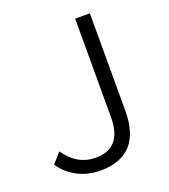

<svg xmlns="http://www.w3.org/2000/svg" viewBox="-130 -794 788 895"><g transform="rotate(-20 263.5 -347.0)"><path d="M21 -94C64 -30 135 6 215 6C350 6 419 -68 419 -215V-700H346V-212C346 -109 303 -58 216 -58C154 -58 104 -87 65 -144Z"/></g></svg>

Font: Malon Grotesk
Style: Regular
Weight: 400
Designer: Julieta Ulanovsky
Foundry: Julieta Ulanovsky
Version: Version 7.200